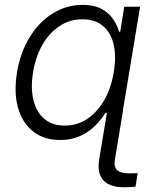

<svg xmlns="http://www.w3.org/2000/svg" viewBox="-20 -567 633 793"><path d="M493.7 206.5Q433.6 206.5 407 177.7Q380.4 148.9 389.6 91.3L422.9 -108.9H487.8L454.6 91.3Q449.2 122.1 463.6 135.5Q478 148.9 514.6 148.9Q521.5 148.9 531 148.7Q540.5 148.4 548.8 147.9L539.6 204.1Q531.2 205.1 519 205.8Q506.8 206.5 493.7 206.5ZM228.5 11.2Q161.6 11.2 116.9 -23.9Q72.3 -59.1 54.4 -122.3Q36.6 -185.5 50.3 -268.6Q64.5 -352.1 103.3 -414.6Q142.1 -477.1 198.5 -512Q254.9 -546.9 321.3 -546.9Q368.7 -546.9 399.2 -530.3Q429.7 -513.7 447 -488.3Q464.4 -462.9 471.7 -436H476.6L493.2 -539.1H558.6L469.2 0H405.8L421.9 -101.1H415.5Q398.9 -73.7 373 -47.9Q347.2 -22 311.3 -5.4Q275.4 11.2 228.5 11.2ZM247.6 -48.3Q299.8 -48.3 341.6 -76.7Q383.3 -105 411.4 -154.8Q439.5 -204.6 449.7 -269Q460.9 -334 449.5 -383.1Q438 -432.1 405.5 -459.7Q373 -487.3 320.8 -487.3Q267.6 -487.3 225.3 -459Q183.1 -430.7 155 -381.6Q127 -332.5 116.7 -269Q106 -205.6 117.7 -155.5Q129.4 -105.5 162.1 -76.9Q194.8 -48.3 247.6 -48.3Z"/></svg>

Font: Inter 18pt Light
Style: Italic
Weight: 300
Italic angle: -9.3988°
Designer: Rasmus Andersson
Foundry: rsms
Version: Version 4.001;git-66647c0bb